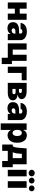

<svg xmlns="http://www.w3.org/2000/svg" viewBox="2182 -2980 997 5401"><g transform="rotate(90 2680.5 -279.5)"><path d="M223.6 -335.9H363.3V-530.3H536.1V0H363.3V-198.2H223.6V0H49.8V-530.3H223.6Z M799.8 -315.4 923.8 -320.3V-363.3Q923.8 -384.8 907.2 -397Q890.6 -409.2 863.3 -409.2Q834.5 -409.2 816.9 -396.5Q799.3 -383.8 795.9 -359.4H625Q628.4 -409.2 656.5 -449.5Q684.6 -489.7 737.8 -513.4Q791 -537.1 866.2 -537.1Q939 -537.1 993.9 -514.9Q1048.8 -492.7 1078.6 -452.9Q1108.4 -413.1 1108.4 -362.3V0H935.5V-74.2H931.6Q886.7 8.8 777.3 8.8Q698.2 8.8 651.4 -30.5Q604.5 -69.8 604.5 -146.5Q604.5 -229 657.7 -269.5Q710.9 -310.1 799.8 -315.4ZM836.9 -109.4Q860.4 -109.4 880.6 -118.9Q900.9 -128.4 913.1 -146.5Q925.3 -164.6 924.8 -188.5V-216.8Q866.7 -215.3 833 -211.9Q808.1 -209 793.2 -193.8Q778.3 -178.7 778.3 -157.2Q778.3 -134.3 794.4 -121.8Q810.5 -109.4 836.9 -109.4Z M1691.4 -116.2H1782.2V169.9H1604.5V0H1201.2V-530.3H1376V-138.7H1520.5V-530.3H1691.4Z M2237.3 -391.6H2032.2V0H1854.5V-530.3H2237.3Z M2310.5 -530.3H2541Q2648.4 -530.3 2708.5 -493.4Q2768.6 -456.5 2768.6 -385.7Q2768.6 -344.7 2733.9 -315.2Q2699.2 -285.6 2635.7 -275.4Q2691.9 -272.5 2729.5 -253.9Q2767.1 -235.4 2785.4 -207Q2803.7 -178.7 2803.7 -146.5Q2803.7 -74.7 2745.6 -37.4Q2687.5 0 2577.1 0H2310.5ZM2628.9 -173.8Q2628.9 -195.3 2615 -207.5Q2601.1 -219.7 2577.1 -219.7H2481.4V-130.9H2577.1Q2601.6 -130.9 2615.2 -142.1Q2628.9 -153.3 2628.9 -173.8ZM2596.7 -355.5Q2596.7 -374.5 2581.8 -385Q2566.9 -395.5 2541 -395.5H2481.4V-314.5H2546.9Q2570.3 -314.5 2583.5 -325.4Q2596.7 -336.4 2596.7 -355.5Z M3048.8 -315.4 3172.9 -320.3V-363.3Q3172.9 -384.8 3156.2 -397Q3139.6 -409.2 3112.3 -409.2Q3083.5 -409.2 3065.9 -396.5Q3048.3 -383.8 3044.9 -359.4H2874Q2877.4 -409.2 2905.5 -449.5Q2933.6 -489.7 2986.8 -513.4Q3040 -537.1 3115.2 -537.1Q3188 -537.1 3242.9 -514.9Q3297.9 -492.7 3327.6 -452.9Q3357.4 -413.1 3357.4 -362.3V0H3184.6V-74.2H3180.7Q3135.7 8.8 3026.4 8.8Q2947.3 8.8 2900.4 -30.5Q2853.5 -69.8 2853.5 -146.5Q2853.5 -229 2906.7 -269.5Q2960 -310.1 3048.8 -315.4ZM3085.9 -109.4Q3109.4 -109.4 3129.6 -118.9Q3149.9 -128.4 3162.1 -146.5Q3174.3 -164.6 3173.8 -188.5V-216.8Q3115.7 -215.3 3082 -211.9Q3057.1 -209 3042.2 -193.8Q3027.3 -178.7 3027.3 -157.2Q3027.3 -134.3 3043.5 -121.8Q3059.6 -109.4 3085.9 -109.4Z M3451.2 -530.3H3633.8V-438.5H3638.7Q3655.3 -481.4 3693.4 -509.3Q3731.4 -537.1 3788.1 -537.1Q3843.8 -537.1 3891.1 -507.8Q3938.5 -478.5 3967.3 -417.2Q3996.1 -356 3996.1 -264.6Q3996.1 -176.8 3968 -115.5Q3939.9 -54.2 3892.3 -23.7Q3844.7 6.8 3786.1 6.8Q3731.4 6.8 3693.6 -19Q3655.8 -44.9 3638.7 -86.9H3635.7V199.2H3451.2ZM3719.7 -134.8Q3760.7 -134.8 3783.7 -169.7Q3806.6 -204.6 3806.6 -265.6Q3806.6 -325.7 3783.7 -360.1Q3760.7 -394.5 3719.7 -394.5Q3678.2 -394.5 3655 -360.4Q3631.8 -326.2 3631.8 -265.6Q3631.8 -205.1 3655 -169.9Q3678.2 -134.8 3719.7 -134.8Z M4044.9 -139.6H4084Q4104.5 -148.4 4116 -182.4Q4127.4 -216.3 4132.3 -257.8Q4137.2 -299.3 4140.6 -355.5L4142.6 -377.9L4154.3 -530.3H4600.6V-139.6H4683.6V157.2H4508.8V0H4223.6V157.2H4044.9ZM4428.7 -139.6V-395.5H4306.6L4305.7 -377.9Q4300.8 -287.1 4291 -231.2Q4281.2 -175.3 4260.7 -139.6Z M4755.9 -530.3H4940.4V0H4755.9ZM4755.9 -672.9Q4755.9 -695.8 4768.3 -715.3Q4780.8 -734.9 4801.8 -746.3Q4822.8 -757.8 4847.7 -757.8Q4872.6 -757.8 4893.6 -746.3Q4914.6 -734.9 4927 -715.3Q4939.5 -695.8 4939.5 -672.9Q4939.5 -649.9 4927 -630.4Q4914.6 -610.8 4893.6 -599.4Q4872.6 -587.9 4847.7 -587.9Q4822.8 -587.9 4801.8 -599.4Q4780.8 -610.8 4768.3 -630.4Q4755.9 -649.9 4755.9 -672.9Z M5077.6 -530.3H5262.2V0H5077.6ZM4978 -672.9Q4978 -694.3 4989 -712.4Q5000 -730.5 5019 -741.2Q5038.1 -752 5061 -752Q5082.5 -752 5101.3 -741.2Q5120.1 -730.5 5131.1 -712.2Q5142.1 -693.8 5142.1 -672.9Q5142.1 -651.4 5131.1 -633.1Q5120.1 -614.7 5101.3 -604.2Q5082.5 -593.8 5061 -593.8Q5038.1 -593.8 5019 -604.2Q5000 -614.7 4989 -633.1Q4978 -651.4 4978 -672.9ZM5196.8 -672.9Q5196.8 -693.8 5207.8 -712.2Q5218.8 -730.5 5237.5 -741.2Q5256.3 -752 5278.8 -752Q5300.8 -752 5319.6 -741.2Q5338.4 -730.5 5349.6 -712.2Q5360.8 -693.8 5360.8 -672.9Q5360.8 -651.4 5349.9 -633.1Q5338.9 -614.7 5319.8 -604.2Q5300.8 -593.8 5278.8 -593.8Q5256.3 -593.8 5237.5 -604.2Q5218.8 -614.7 5207.8 -633.1Q5196.8 -651.4 5196.8 -672.9Z"/></g></svg>

Font: Pretendard GOV Black
Style: Regular
Weight: 900
Designer: Base glyphs from Inter by Rasmus Andersson; Hangeul glyphs from Noto Sans CJK(Source Han Sans) by Jang Soo-young and Kan
Foundry: Kil Hyung-jin
Version: Version 1.309